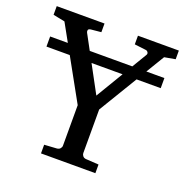

<svg xmlns="http://www.w3.org/2000/svg" viewBox="-122 -783 869 896"><g transform="rotate(20 313.0 -335.5)"><path d="M175.8 0V-43L237.8 -46.9Q248.5 -47.9 254.2 -54.7Q259.8 -61.5 259.8 -68.8V-270L67.9 -616.2L9.8 -627.9V-670.9H247.1V-627.9L196.8 -623Q185.1 -621.6 183.6 -615.2Q182.1 -608.9 185.1 -603L326.2 -341.8L481 -600.1Q485.4 -607.4 481 -614Q476.6 -620.6 469.2 -621.1L413.1 -627.9V-670.9H616.2V-627.9L562 -618.2L360.8 -285.2V-68.8Q360.8 -61.5 366.2 -54.7Q371.6 -47.9 381.8 -46.9L445.8 -43V0ZM29.3 -477.1V-527.3H596.7V-477.1Z"/></g></svg>

Font: Charis
Style: Regular
Weight: 400
Designer: Walt Agee, Miriam Martin, Annie Olsen, Victor Gaultney, Lorna Priest, Alan Ward, Bob Hallissy, Martin Hosken, Sharon Cor
Foundry: SIL Global
Version: Version 7.000